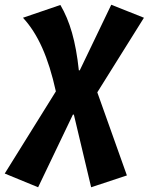

<svg xmlns="http://www.w3.org/2000/svg" viewBox="-87 -569 628 811"><path d="M225 -85 298 222 449 172 324 -179 521 -494 383 -549 250 -272H246C233 -395 208 -480 168 -548L10 -494C73 -426 117 -328 149 -183L-67 164L74 222L221 -85Z"/></svg>

Font: Fira Sans OT
Style: Bold Italic
Weight: 700
Italic angle: -8°
Designer: Carrois Corporate & Edenspiekermann
Foundry: Carrois Corporate GbR & Edenspiekermann AG
Version: Version 2.001